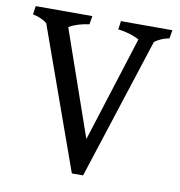

<svg xmlns="http://www.w3.org/2000/svg" viewBox="-76 -738 757 808"><g transform="rotate(10 302.0 -333.5)"><path d="M596 -667 590 -631Q556 -625 528 -605L332 0H284L68 -604Q47 -622 7 -631L12 -667H254L248 -631Q196 -624 162 -604L319 -153L462 -604Q422 -625 371 -631Q375 -655 376 -667Z"/></g></svg>

Font: Caladea
Style: Regular
Weight: 400
Designer: Carolina Giovagnoli and Andres Torresi
Foundry: Carolina Giovagnoli and Andres Torresi
Version: Version 1.002